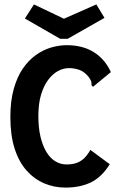

<svg xmlns="http://www.w3.org/2000/svg" viewBox="-20 -839 540 871"><path d="M277 12Q226 12 181 -7Q136 -26 101 -65Q66 -104 46.5 -164.5Q27 -225 27 -308Q27 -381 42.5 -436Q58 -491 84 -528.5Q110 -566 143 -589.5Q176 -613 212 -623.5Q248 -634 283 -634Q355 -634 405.5 -602.5Q456 -571 483 -512L409 -451L402 -445L395 -453Q396 -461 394 -468.5Q392 -476 383 -489Q363 -514 340 -522Q317 -530 293 -530Q267 -530 242.5 -516.5Q218 -503 198 -476Q178 -449 166 -408.5Q154 -368 154 -313Q154 -260 163.5 -219.5Q173 -179 190 -150.5Q207 -122 230.5 -107.5Q254 -93 282 -93Q306 -93 325 -99Q344 -105 360 -119.5Q376 -134 390 -159L478 -94Q441 -35 392 -11.5Q343 12 277 12ZM417 -819 454 -758 287 -663H253L93 -755L134 -819L270 -754Z"/></svg>

Font: Inconsolata ExtraBold
Style: Regular
Weight: 800
Designer: Raph Levien, Cyreal, Brenton Simpson
Foundry: Raph Levien, Cyreal, Google
Version: Version 3.001